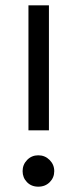

<svg xmlns="http://www.w3.org/2000/svg" viewBox="-20 -694 291 722"><path d="M124 -110Q149 -110 166.5 -92.5Q184 -75 184 -50.5Q184 -26 167 -9Q150 8 124 8Q98 8 81.5 -9Q65 -26 65 -50.5Q65 -75 82 -92.5Q99 -110 124 -110ZM164 -204H87V-674H164Z"/></svg>

Font: Hind Vadodara
Style: Regular
Weight: 400
Designer: Hitesh Malaviya
Foundry: Indian Type Foundry
Version: Version 0.702;PS 1.0;hotconv 1.0.81;makeotf.lib2.5.63406